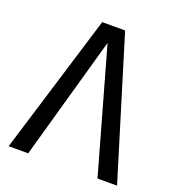

<svg xmlns="http://www.w3.org/2000/svg" viewBox="-132 -836 866 942"><g transform="rotate(20 301.0 -364.5)"><path d="M241.2 -729H360.8L584 0H481.9L300.8 -642.1L120.1 0H18.1Z"/></g></svg>

Font: Vazir Code Hack
Style: Code-Hack
Weight: 400
Foundry: DejaVu fonts team - Redesigned by Saber Rastikerdar
Version: Version 1.1.2